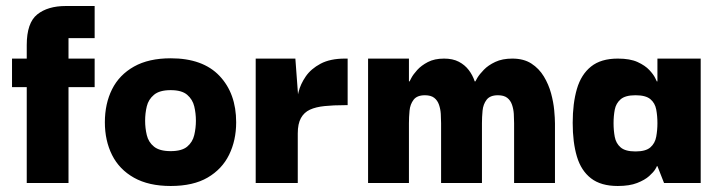

<svg xmlns="http://www.w3.org/2000/svg" viewBox="-20 -609 2382 639"><path d="M69 0V-459Q69 -533 104 -561Q139 -589 199 -589H295V-482H208V0ZM20 -319V-414H295V-319Z M548 10Q475 10 426 -17.5Q377 -45 353 -93Q329 -141 329 -202Q329 -264 353 -312Q377 -360 426 -387.5Q475 -415 548 -415Q655 -415 710.5 -356.5Q766 -298 766 -202Q766 -142 742.5 -94Q719 -46 671 -18Q623 10 548 10ZM548 -106Q585 -106 603 -121Q621 -136 626.5 -159.5Q632 -183 632 -207Q632 -232 626.5 -255Q621 -278 603 -293.5Q585 -309 548 -309Q511 -309 492.5 -293.5Q474 -278 468.5 -255Q463 -232 463 -207Q463 -183 468.5 -159.5Q474 -136 492.5 -121Q511 -106 548 -106Z M831 0V-414H963L972 -293L971 -203V0ZM971 -165 968 -258Q967 -276 973.5 -302.5Q980 -329 997.5 -354.5Q1015 -380 1047 -397Q1079 -414 1128 -414H1137V-259H1127Q1090 -259 1060.5 -256Q1031 -253 1011.5 -244Q992 -235 981.5 -216Q971 -197 971 -165Z M1205 0V-414H1341V-338H1343Q1343 -338 1349 -349.5Q1355 -361 1368.5 -376Q1382 -391 1404 -402.5Q1426 -414 1458 -414Q1487 -414 1507 -403.5Q1527 -393 1540 -376Q1553 -359 1560 -338H1562Q1562 -339 1569 -350.5Q1576 -362 1590.5 -377Q1605 -392 1628.5 -403Q1652 -414 1685 -414Q1723 -414 1748.5 -397.5Q1774 -381 1790 -354.5Q1806 -328 1814 -298.5Q1822 -269 1824.5 -242Q1827 -215 1827 -198V0H1691V-199Q1691 -214 1690 -230Q1689 -246 1684 -260.5Q1679 -275 1668 -283.5Q1657 -292 1637 -292Q1611 -292 1599.5 -277Q1588 -262 1586 -240.5Q1584 -219 1584 -199V0H1448V-199Q1448 -214 1447 -230Q1446 -246 1441 -260.5Q1436 -275 1425 -283.5Q1414 -292 1394 -292Q1368 -292 1356.5 -277Q1345 -262 1343 -240.5Q1341 -219 1341 -199V0Z M2036 10Q1980 10 1947 -15.5Q1914 -41 1900 -88Q1886 -135 1886 -200Q1886 -265 1900 -313Q1914 -361 1947 -387.5Q1980 -414 2036 -414Q2077 -414 2102 -402.5Q2127 -391 2141 -376Q2155 -361 2160.5 -349.5Q2166 -338 2166 -338H2168V-414H2312V0H2190L2168 -56H2166Q2167 -56 2161 -46Q2155 -36 2140.5 -23Q2126 -10 2100.5 0Q2075 10 2036 10ZM2095 -105Q2129 -105 2144.5 -118.5Q2160 -132 2164 -154Q2168 -176 2168 -199Q2168 -223 2164 -244.5Q2160 -266 2144.5 -279Q2129 -292 2095 -292Q2061 -292 2045.5 -278.5Q2030 -265 2026 -244Q2022 -223 2022 -199Q2022 -175 2026 -153.5Q2030 -132 2045.5 -118.5Q2061 -105 2095 -105Z"/></svg>

Font: Darker Grotesque Black
Style: Regular
Weight: 900
Designer: Gabriel Lam
Foundry: TypeRant
Version: Version 1.000;gftools[0.9.28]